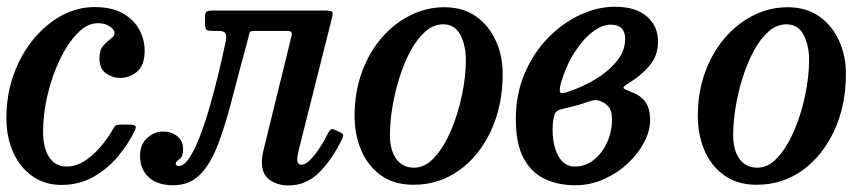

<svg xmlns="http://www.w3.org/2000/svg" viewBox="-22 -552 2631 584"><path d="M418 -398.5Q418 -352.5 394.8 -333.8Q371.5 -315 343 -315Q319.5 -315 300 -329.2Q280.5 -343.5 280.5 -374Q280.5 -400 292 -413Q303.5 -426 315 -434Q326.5 -442 326.5 -452Q326.5 -461 312.2 -471.2Q298 -481.5 275.5 -481.5Q243.5 -481.5 213.8 -451Q184 -420.5 160.2 -371Q136.5 -321.5 122.8 -264Q109 -206.5 109 -152Q109 -102.5 127.5 -74Q146 -45.5 181.5 -45.5Q210.5 -45.5 237.8 -64Q265 -82.5 287 -109.2Q309 -136 322.5 -160.5Q326 -167.5 330.2 -170.2Q334.5 -173 346 -173H369Q384 -173 388.8 -169.8Q393.5 -166.5 388.5 -156Q370.5 -117.5 339.2 -79Q308 -40.5 264 -15Q220 10.5 165 10.5Q114.5 10.5 76.8 -16Q39 -42.5 18.2 -88.5Q-2.5 -134.5 -2.5 -193Q-2.5 -264.5 19.8 -325.8Q42 -387 80 -433Q118 -479 165.8 -504.8Q213.5 -530.5 265.5 -530.5Q319 -530.5 352.8 -510.8Q386.5 -491 402.2 -460.8Q418 -430.5 418 -398.5Z M404 -78.5Q404 -113 426 -132.5Q448 -152 473.5 -152Q499 -152 517 -137.8Q535 -123.5 535 -98Q535 -75 523.8 -67.8Q512.5 -60.5 512.5 -54.5Q512.5 -47 522 -47Q537.5 -47 553.8 -71.5Q570 -96 585.8 -136.8Q601.5 -177.5 616 -227.8Q630.5 -278 643 -330.2Q655.5 -382.5 665 -428.5Q668 -445.5 663 -451.8Q658 -458 642.5 -458H625Q609 -458 605.2 -462.2Q601.5 -466.5 601.5 -483V-498.5Q601.5 -514 607 -517Q612.5 -520 626.5 -520H965Q985.5 -520 988.5 -515.8Q991.5 -511.5 987 -494.5L887.5 -99Q886 -93.5 884 -82.5Q882 -71.5 882 -67.5Q882 -51 895 -51Q911 -51 933.5 -79Q956 -107 976 -147.5Q980 -155 984 -158Q988 -161 996.5 -157L1013 -149.5Q1020.5 -146 1021.5 -142Q1022.5 -138 1018.5 -129Q987 -65 948 -26.5Q909 12 855.5 12Q821.5 12 798 -5Q774.5 -22 774.5 -59Q774.5 -66 776 -77Q777.5 -88 779.5 -95.5L864 -439.5Q867 -451 864 -454.5Q861 -458 848 -458H754Q738.5 -458 737.2 -452.8Q736 -447.5 732 -432Q705.5 -335.5 684.8 -254.2Q664 -173 641.5 -113.5Q619 -54 586.8 -21.2Q554.5 11.5 504.5 11.5Q457.5 11.5 430.8 -12.5Q404 -36.5 404 -78.5Z M1056.5 -198.5Q1056.5 -271 1078.5 -331.8Q1100.5 -392.5 1138.8 -436.8Q1177 -481 1226.2 -505.5Q1275.5 -530 1329.5 -530Q1386.5 -530 1426 -502Q1465.5 -474 1486.2 -428Q1507 -382 1507 -328Q1507 -231 1471.5 -154.5Q1436 -78 1374.8 -34Q1313.5 10 1235.5 10Q1176 10 1136 -19.2Q1096 -48.5 1076.2 -96Q1056.5 -143.5 1056.5 -198.5ZM1164 -141Q1164 -96 1183 -69Q1202 -42 1238 -42Q1271.5 -42 1300.2 -74Q1329 -106 1350.2 -156.2Q1371.5 -206.5 1383.2 -263.2Q1395 -320 1395 -369.5Q1395 -414 1378.2 -446Q1361.5 -478 1326 -478Q1296.5 -478 1271.5 -456Q1246.5 -434 1226.8 -397.2Q1207 -360.5 1193 -316Q1179 -271.5 1171.5 -225.8Q1164 -180 1164 -141Z M1547 -189.5Q1547 -265 1573.5 -327.8Q1600 -390.5 1644.2 -436Q1688.5 -481.5 1742 -506.5Q1795.5 -531.5 1848.5 -531.5Q1911 -531.5 1945.2 -502.2Q1979.5 -473 1979.5 -425.5Q1979.5 -382.5 1953.2 -351.8Q1927 -321 1891 -299.5Q1872.5 -288 1874.5 -284.2Q1876.5 -280.5 1900 -271.5Q1927.5 -261.5 1941.5 -241.2Q1955.5 -221 1955.5 -187Q1955.5 -154 1937.5 -119.5Q1919.5 -85 1887.8 -55.2Q1856 -25.5 1814.8 -7Q1773.5 11.5 1727.5 11.5Q1675.5 11.5 1634.5 -8Q1593.5 -27.5 1570.2 -71.5Q1547 -115.5 1547 -189.5ZM1701.5 -271.5Q1743.5 -284.5 1784.5 -308.2Q1825.5 -332 1852.5 -364Q1879.5 -396 1879.5 -434Q1879.5 -477 1835 -477Q1809.5 -477 1780.5 -455Q1751.5 -433 1725.8 -393Q1700 -353 1684.5 -300.5Q1679 -280.5 1681.2 -273Q1683.5 -265.5 1701.5 -271.5ZM1761 -240.5Q1741.5 -233.5 1722.8 -229Q1704 -224.5 1687.5 -220.5Q1671 -216.5 1666.2 -207Q1661.5 -197.5 1659.5 -174.5Q1657 -142.5 1663.2 -113Q1669.5 -83.5 1685.2 -64.5Q1701 -45.5 1727 -45.5Q1759 -45.5 1784.5 -66Q1810 -86.5 1824.8 -119.2Q1839.5 -152 1839.5 -189.5Q1839.5 -214 1830.2 -225.8Q1821 -237.5 1806.5 -243.5Q1795.5 -248.5 1785.5 -247.2Q1775.5 -246 1761 -240.5Z M2100.5 -198.5Q2100.5 -271 2122.5 -331.8Q2144.5 -392.5 2182.8 -436.8Q2221 -481 2270.2 -505.5Q2319.5 -530 2373.5 -530Q2430.5 -530 2470 -502Q2509.5 -474 2530.2 -428Q2551 -382 2551 -328Q2551 -231 2515.5 -154.5Q2480 -78 2418.8 -34Q2357.5 10 2279.5 10Q2220 10 2180 -19.2Q2140 -48.5 2120.2 -96Q2100.5 -143.5 2100.5 -198.5ZM2208 -141Q2208 -96 2227 -69Q2246 -42 2282 -42Q2315.5 -42 2344.2 -74Q2373 -106 2394.2 -156.2Q2415.5 -206.5 2427.2 -263.2Q2439 -320 2439 -369.5Q2439 -414 2422.2 -446Q2405.5 -478 2370 -478Q2340.5 -478 2315.5 -456Q2290.5 -434 2270.8 -397.2Q2251 -360.5 2237 -316Q2223 -271.5 2215.5 -225.8Q2208 -180 2208 -141Z"/></svg>

Font: Besley* Narrow Medium
Style: Italic
Weight: 500
Width: 4
Italic angle: -13°
Designer: Owen Earl
Foundry: indestructible type*
Version: Version 3.000; ttfautohint (v1.8.3)